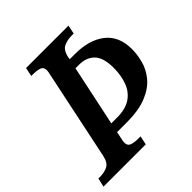

<svg xmlns="http://www.w3.org/2000/svg" viewBox="-213 -852 989 989"><g transform="rotate(-45 281.5 -357.0)"><path d="M-21 0 -10 -48H2Q32 -48 56.5 -59.5Q81 -71 90 -113L192 -600Q194 -608 195.5 -616.5Q197 -625 197 -630Q197 -653 178.5 -659.5Q160 -666 131 -666H119L129 -714H438L428 -666H412Q382 -666 356.5 -654.5Q331 -643 322 -600L320 -587H357Q462 -587 523 -539Q584 -491 584 -397Q584 -359 573 -316Q562 -273 531.5 -235Q501 -197 444 -173Q387 -149 296 -149H227L219 -110Q215 -94 215 -84Q215 -61 234 -54.5Q253 -48 282 -48H297L287 0ZM280 -202Q342 -202 379 -227Q416 -252 432.5 -296Q449 -340 449 -396Q449 -470 418 -501.5Q387 -533 335 -533H308L238 -202Z"/></g></svg>

Font: Noto Serif SemiCondensed SemiBold
Style: Italic
Weight: 600
Width: 4
Italic angle: -12°
Designer: Monotype Design Team
Foundry: Monotype Imaging Inc.
Version: Version 2.014; ttfautohint (v1.8.4.7-5d5b)